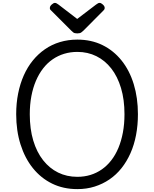

<svg xmlns="http://www.w3.org/2000/svg" viewBox="-20 -1289 1067 1328"><path d="M515 19Q418 19 340.5 -19Q263 -57 207.5 -126Q152 -195 122 -290Q92 -385 92 -499Q92 -575 105.5 -642.5Q119 -710 144.5 -767.5Q170 -825 207 -870.5Q244 -916 291 -948.5Q338 -981 394.5 -998Q451 -1015 515 -1015Q611 -1015 688 -977.5Q765 -940 820.5 -871Q876 -802 905 -707Q934 -612 934 -499Q934 -423 921 -355Q908 -287 882.5 -229.5Q857 -172 820.5 -126Q784 -80 737 -48Q690 -16 634.5 1.5Q579 19 515 19ZM515 -66Q563 -66 605.5 -79Q648 -92 684.5 -117.5Q721 -143 750 -180.5Q779 -218 799 -266Q819 -314 830 -372.5Q841 -431 841 -499Q841 -600 817 -680Q793 -760 749.5 -815.5Q706 -871 646.5 -900.5Q587 -930 515 -930Q467 -930 424 -917Q381 -904 344 -878.5Q307 -853 278 -815.5Q249 -778 228.5 -730Q208 -682 197 -624Q186 -566 186 -499Q186 -397 210 -317Q234 -237 278 -181Q322 -125 382 -95.5Q442 -66 515 -66ZM669 -1269Q679 -1269 691.5 -1257.5Q704 -1246 704 -1235Q704 -1233 703.5 -1229Q703 -1225 698 -1219L558 -1078Q551 -1072 542.5 -1065Q534 -1058 514 -1058Q495 -1058 486.5 -1065Q478 -1072 472 -1078L331 -1219Q325 -1225 325 -1229Q325 -1233 325 -1235Q325 -1246 337.5 -1257.5Q350 -1269 360 -1269Q366 -1269 372 -1265.5Q378 -1262 385 -1257L514 -1158L644 -1257Q652 -1262 657 -1265.5Q662 -1269 669 -1269Z"/></svg>

Font: Playwrite ES Deco
Style: Regular
Weight: 400
Designer: Veronika Burian, José Scaglione
Foundry: TypeTogether
Version: Version 1.002